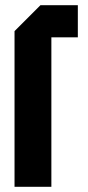

<svg xmlns="http://www.w3.org/2000/svg" viewBox="-20 -720 340 740"><path d="M36 0V-600L136 -700H280V-576H178V0Z"/></svg>

Font: Tektur Condensed SemiBold
Style: Regular
Weight: 600
Width: 3
Designer: Adam Jagosz
Foundry: Adam Jagosz
Version: Version 1.005;gftools[0.9.30]